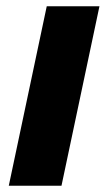

<svg xmlns="http://www.w3.org/2000/svg" viewBox="-20 -592 345 612"><path d="M8 0 129 -572H297L176 0Z"/></svg>

Font: Noto Serif Tamil Condensed ExtraBold
Style: Italic
Weight: 800
Width: 3
Italic angle: -12°
Designer: Indian Type Foundry, Tom Grace, and the Monotype Design Team
Foundry: Monotype Imaging Inc.
Version: Version 2.003; ttfautohint (v1.8.4.7-5d5b)